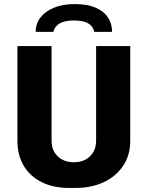

<svg xmlns="http://www.w3.org/2000/svg" viewBox="-20 -912 725 942"><path d="M318.5 10Q240.5 10 183.5 -18.8Q126.5 -47.5 96 -99.5Q65.5 -151.5 65.5 -220.5V-686H233V-221.5Q233 -174.5 263.2 -145.2Q293.5 -116 342.5 -116Q392 -116 421.8 -145.5Q451.5 -175 451.5 -221.5V-686H619V-220.5Q619 -151.5 584.8 -99.5Q550.5 -47.5 490.2 -18.8Q430 10 351.5 10ZM155 -755.5Q155 -795 178.2 -825.8Q201.5 -856.5 244.5 -874.2Q287.5 -892 346.5 -892Q409 -892 449.5 -874.2Q490 -856.5 510 -825.8Q530 -795 530 -755.5H442.5Q436.5 -783.5 412.5 -797.5Q388.5 -811.5 343 -811.5Q298 -811.5 273.5 -797.5Q249 -783.5 241.5 -755.5Z"/></svg>

Font: Chivo Medium
Style: Regular
Weight: 500
Designer: Hector Gatti
Foundry: Omnibus-Type
Version: Version 2.002